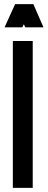

<svg xmlns="http://www.w3.org/2000/svg" viewBox="-20 -909 230 927"><path d="M138 -711V-2H42V-711ZM141 -889 190 -777H102L95 -792Q93 -789 91.5 -784.5Q90 -780 88 -777H2L53 -889Z"/></svg>

Font: Fundamental  Brigade Condensed
Style: Regular
Weight: 400
Width: 3
Designer: Peter Wiegel, original typeface by Carl Albert Fahrenwaldt 1901
Foundry: Peter Wiegel
Version: Version 0.000 2012 initial release